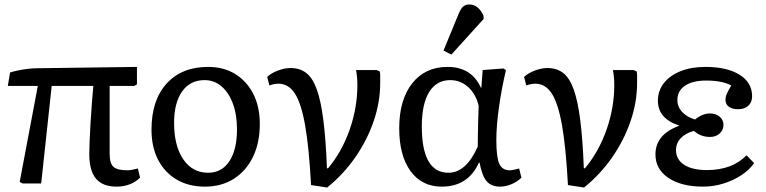

<svg xmlns="http://www.w3.org/2000/svg" viewBox="-20 -820 3424 858"><path d="M501 14Q439 14 409 -21.5Q379 -57 379 -132Q379 -152 380.5 -188.5Q382 -225 384.5 -269Q387 -313 390.5 -357Q394 -401 397 -436H211L164 0H81L68 -7L149 -436H15L25 -496Q40 -501 62 -505.5Q84 -510 106.5 -512.5Q129 -515 144 -515L592 -521V-443L580 -436H470V-132Q470 -90 487 -74.5Q504 -59 550 -59Q566 -59 596 -67L606 -26Q564 14 501 14Z M896 14Q823 14 769.5 -17.5Q716 -49 686.5 -106Q657 -163 657 -241Q657 -372 724.5 -446.5Q792 -521 910 -521Q980 -521 1031.5 -489Q1083 -457 1112 -400Q1141 -343 1141 -266Q1141 -182 1110.5 -119Q1080 -56 1025 -21Q970 14 896 14ZM910 -48Q971 -48 1005 -99.5Q1039 -151 1039 -242Q1039 -308 1020.5 -357.5Q1002 -407 969.5 -434.5Q937 -462 894 -462Q830 -462 794 -411.5Q758 -361 758 -271Q758 -168 799 -108Q840 -48 910 -48Z M1442 18 1370 7Q1361 -161 1343.5 -260Q1326 -359 1297.5 -402.5Q1269 -446 1224 -446Q1205 -446 1184 -438L1174 -476Q1191 -493 1221.5 -504.5Q1252 -516 1278 -516Q1320 -516 1348.5 -494Q1377 -472 1395.5 -421Q1414 -370 1425 -283.5Q1436 -197 1441 -68H1446Q1508 -142 1542.5 -240.5Q1577 -339 1577 -439Q1577 -476 1571 -507H1663L1677 -501Q1679 -493 1679 -483.5Q1679 -474 1679 -449Q1679 -364 1650 -279Q1621 -194 1568 -117.5Q1515 -41 1442 18Z M1954 14Q1865 14 1814.5 -55.5Q1764 -125 1764 -247Q1764 -374 1822 -447.5Q1880 -521 1980 -521Q2087 -521 2129 -428H2131L2137 -507L2229 -514L2241 -507Q2221 -422 2209.5 -339Q2198 -256 2198 -194Q2198 -118 2211 -88.5Q2224 -59 2258 -59Q2264 -59 2274.5 -61Q2285 -63 2300 -67L2310 -26Q2292 -8 2266 3Q2240 14 2215 14Q2175 14 2154.5 -10.5Q2134 -35 2123 -93H2120Q2072 14 1954 14ZM1984 -48Q2063 -48 2115 -165Q2115 -182 2115.5 -215.5Q2116 -249 2117 -285.5Q2118 -322 2119 -347Q2107 -399 2072.5 -430.5Q2038 -462 1992 -462Q1931 -462 1898 -409Q1865 -356 1865 -255Q1865 -48 1984 -48ZM1997 -576 1962 -594 2029 -757Q2039 -781 2049.5 -790.5Q2060 -800 2078 -800Q2118 -800 2141 -749V-735Z M2590 18 2518 7Q2509 -161 2491.5 -260Q2474 -359 2445.5 -402.5Q2417 -446 2372 -446Q2353 -446 2332 -438L2322 -476Q2339 -493 2369.5 -504.5Q2400 -516 2426 -516Q2468 -516 2496.5 -494Q2525 -472 2543.5 -421Q2562 -370 2573 -283.5Q2584 -197 2589 -68H2594Q2656 -142 2690.5 -240.5Q2725 -339 2725 -439Q2725 -476 2719 -507H2811L2825 -501Q2827 -493 2827 -483.5Q2827 -474 2827 -449Q2827 -364 2798 -279Q2769 -194 2716 -117.5Q2663 -41 2590 18Z M3122 14Q3025 14 2967 -25Q2909 -64 2909 -130Q2909 -219 3015 -258V-259Q2920 -290 2920 -370Q2920 -415 2947 -449Q2974 -483 3021.5 -502Q3069 -521 3132 -521Q3229 -521 3285 -486Q3341 -451 3341 -390Q3341 -363 3324 -347.5Q3307 -332 3278 -332Q3252 -332 3237 -343Q3222 -354 3222 -374Q3222 -387 3228 -401Q3234 -415 3248 -438Q3207 -460 3136 -460Q3075 -460 3041 -437Q3007 -414 3007 -373Q3007 -343 3028 -320Q3049 -297 3086 -286Q3119 -313 3153 -313Q3179 -313 3196 -298.5Q3213 -284 3213 -262Q3213 -239 3196 -223.5Q3179 -208 3153 -208Q3111 -208 3081 -235Q3043 -225 3022 -202.5Q3001 -180 3001 -149Q3001 -107 3037.5 -83.5Q3074 -60 3139 -60Q3252 -60 3316 -126L3350 -91Q3328 -60 3292 -36.5Q3256 -13 3212 0.5Q3168 14 3122 14Z"/></svg>

Font: Literata 12pt
Style: Regular
Weight: 400
Designer: Latin by Veronika Burian and Jose Scaglione. Greek by Irene Vlachou. Cyrillic by Vera Evstafieva.
Foundry: TypeTogether
Version: Version 3.002